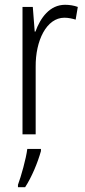

<svg xmlns="http://www.w3.org/2000/svg" viewBox="-20 -561 356 802"><path d="M252 -541C188 -541 149 -487 128 -429H125L117 -532H74V0H129V-282C128 -391 174 -487 249 -487C266 -487 283 -483 296 -479L305 -532C289 -538 270 -541 252 -541ZM151 70V61H94C89 102 68 176 55 211V221H85C113 178 138 117 151 70Z"/></svg>

Font: Noto Sans Armenian Condensed Light
Style: Regular
Weight: 300
Width: 3
Designer: Monotype Design Team
Foundry: Monotype Imaging Inc.
Version: Version 2.008